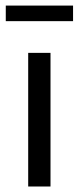

<svg xmlns="http://www.w3.org/2000/svg" viewBox="-20 -678 286 698"><path d="M163.6 -485.8V0H82.5V-485.8ZM245.6 -657.7V-601.1H1V-657.7Z"/></svg>

Font: Varta
Style: Regular
Weight: 400
Designer: Joana Correia, Viktoriya Grabowska, Eben Sorkin
Foundry: Sorkin Type
Version: Version 1.002; ttfautohint (v1.3) -l 8 -r 24 -G 200 -x 12 -H